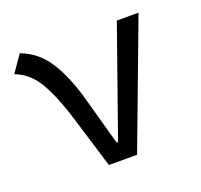

<svg xmlns="http://www.w3.org/2000/svg" viewBox="-98 -637 782 747"><g transform="rotate(-20 293.0 -263.5)"><path d="M231.9 0 167.5 -210.9Q137.7 -310.1 102.5 -372.6Q67.4 -435.1 6.8 -458L54.7 -527.3Q123.5 -502 165 -437.5Q206.5 -373 234.9 -271L290 -71.8H295.9L453.1 -517.6H543L348.6 0Z"/></g></svg>

Font: Cascadia Mono SemiLight
Style: Regular
Weight: 350
Monospace: yes
Designer: Aaron Bell
Foundry: Saja Typeworks
Version: Version 2404.023; ttfautohint (v1.8.4)